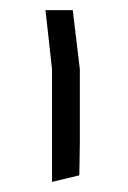

<svg xmlns="http://www.w3.org/2000/svg" viewBox="-20 -570 253 380"><path d="M83 -210V-286V-433L70 -550H124L138 -433V-286L137 -223Z"/></svg>

Font: Assistant ExtraLight Light
Style: Regular
Weight: 300
Version: Version 3.000